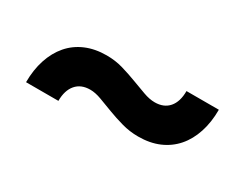

<svg xmlns="http://www.w3.org/2000/svg" viewBox="-37 -552 653 512"><g transform="rotate(30 290.0 -296.5)"><path d="M372.6 -324.2Q400.4 -324.2 415.8 -342Q431.2 -359.9 431.2 -392.6H530.8Q530.8 -354 520.5 -322.8Q510.3 -291.5 491 -269.3Q471.7 -247.1 443.8 -235.1Q416 -223.1 379.9 -223.1Q353.5 -223.1 329.1 -230Q304.7 -236.8 283 -245.1Q261.2 -253.4 242.2 -260.5Q223.1 -267.6 207.5 -267.6Q179.2 -267.6 163.8 -249.5Q148.4 -231.4 148.4 -199.2H48.8Q48.8 -237.3 59.1 -268.6Q69.3 -299.8 88.6 -322.3Q107.9 -344.7 136 -356.7Q164.1 -368.7 199.7 -368.7Q226.6 -368.7 250.7 -361.6Q274.9 -354.5 296.6 -346.2Q318.4 -337.9 337.4 -331.1Q356.4 -324.2 372.6 -324.2Z"/></g></svg>

Font: Kantumruy
Style: Bold
Weight: 600
Foundry: Sovichet Tep
Version: Version 1.20 August 16, 2013